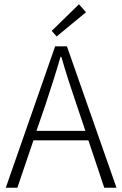

<svg xmlns="http://www.w3.org/2000/svg" viewBox="-20 -875 570 895"><path d="M7 0 237 -659H292L523 0H466L392 -221H136L61 0ZM191 -384 150 -265H378L338 -384Q318 -442 300.5 -496.5Q283 -551 266 -610H262Q245 -551 227.5 -496.5Q210 -442 191 -384ZM244 -705 221 -731 348 -855 381 -818Z"/></svg>

Font: Assistant Light
Style: Regular
Weight: 300
Designer: Hebrew By Ben Nathan, Latin by Paul Hunt
Version: Version 3.000